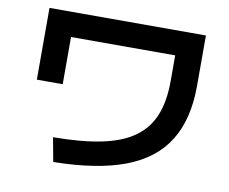

<svg xmlns="http://www.w3.org/2000/svg" viewBox="-82 -833 1164 975"><g transform="rotate(10 500.0 -345.5)"><path d="M228.3 -85Q375.7 -86 478.4 -107.3Q581 -128.6 644.7 -174.3Q708.4 -220 737.7 -292.6Q767.1 -365.3 767.1 -468.7V-602.1H230V-358.7H96.7V-728.7H903.3V-468.7Q903.3 -296.3 834.1 -185.2Q765 -74 621 -19.3Q477 35.3 251.3 38.7Z"/></g></svg>

Font: M PLUS 1 Thin
Style: Regular
Weight: 100
Designer: Coji Morishita
Foundry: UNDERFOREST DESIGN
Version: Version 1.001